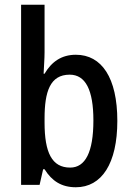

<svg xmlns="http://www.w3.org/2000/svg" viewBox="-20 -780 557 810"><path d="M168 -559V-760H69V0H147L162 -66H168C199 -16 240 10 300 10C409 10 475 -90 475 -270C475 -452 409 -549 300 -549C240 -549 198 -520 168 -469H164C165 -498 168 -531 168 -559ZM274 -465C341 -465 374 -400 374 -272C374 -138 340 -73 276 -73C199 -73 168 -136 168 -263V-280C168 -393 191 -465 274 -465Z"/></svg>

Font: Noto Sans Kannada Condensed Medium
Style: Regular
Weight: 500
Width: 3
Designer: Jelle Bosma - Monotype Design Team
Foundry: Monotype Imaging Inc.
Version: Version 2.005